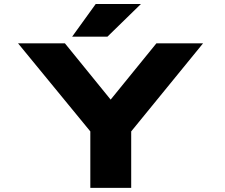

<svg xmlns="http://www.w3.org/2000/svg" viewBox="-20 -910 1090 930"><path d="M329.5 -732.5 443.5 -890.5H662.5L500.5 -732.5ZM417.5 0V-273.5L67.5 -700H294.5L516 -427.5L737.5 -700H963.5L615.5 -273.5V0Z"/></svg>

Font: League Mono Extended ExtraBold
Style: Regular
Weight: 800
Width: 9
Designer: Tyler Finck
Foundry: The League of Moveable Type / Tyler Finck
Version: Version 2.210